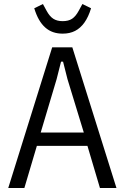

<svg xmlns="http://www.w3.org/2000/svg" viewBox="-20 -933 619 953"><path d="M558 0H476L414 -209H163L101 0H21L239 -698H339ZM396 -275 315 -540 293 -627H283L261 -540L182 -275ZM291 -766Q265 -766 243.5 -773.5Q222 -781 204.5 -796.5Q187 -812 173.5 -835.5Q160 -859 150 -892L193 -913L211 -880Q226 -852 244.5 -840Q263 -828 291 -828Q320 -828 338 -840Q356 -852 371 -880L389 -913L432 -892Q419 -849 399 -821Q379 -793 352.5 -779.5Q326 -766 291 -766Z"/></svg>

Font: IBM Plex Sans Condensed
Style: Regular
Weight: 400
Width: 3
Designer: Mike Abbink, Paul van der Laan, Pieter van Rosmalen
Foundry: Bold Monday
Version: Version 3.201